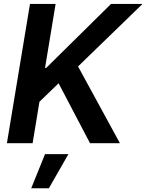

<svg xmlns="http://www.w3.org/2000/svg" viewBox="-20 -748 765 1003"><path d="M16.1 0 136.7 -727.5H270.5L215.3 -393.1H221.2L560.1 -727.5H724.6L387.7 -400.9L606.4 0H450.2L286.1 -313L186 -216.3L150.4 0ZM143.1 235.4 215.3 57.1H337.4L235.4 235.4Z"/></svg>

Font: Inter Display Semi Bold
Style: Italic
Weight: 600
Italic angle: -9.39999°
Designer: Rasmus Andersson
Foundry: rsms
Version: Version 4.000;git-4fc901f